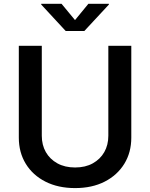

<svg xmlns="http://www.w3.org/2000/svg" viewBox="-20 -965 778 996"><path d="M369.6 10.7Q281.7 10.7 215.8 -22.7Q149.9 -56.2 113.8 -115.2Q77.6 -174.3 77.6 -251V-727.5H196.8V-260.7Q196.8 -212.9 217.8 -176Q238.8 -139.2 277.6 -117.7Q316.4 -96.2 369.6 -96.2Q422.9 -96.2 461.4 -117.7Q500 -139.2 521 -176Q542 -212.9 542 -260.7V-727.5H661.1V-251Q661.1 -174.3 624.8 -115.2Q588.4 -56.2 522.9 -22.7Q457.5 10.7 369.6 10.7ZM299.3 -945.3 369.1 -860.8 438.5 -945.3H544.9V-941.4L417.5 -804.2H320.8L193.8 -941.4V-945.3Z"/></svg>

Font: Inter
Style: 540
Weight: 540
Designer: Rasmus Andersson
Foundry: rsms
Version: Version 4.001;git-66647c0bb